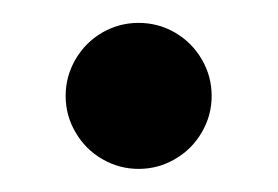

<svg xmlns="http://www.w3.org/2000/svg" viewBox="-20 -349 242 167"><path d="M37.1 -265.6Q37.1 -282.7 45.7 -297.4Q54.2 -312 68.8 -320.6Q83.5 -329.1 100.6 -329.1Q117.7 -329.1 132.3 -320.6Q147 -312 155.5 -297.4Q164.1 -282.7 164.1 -265.6Q164.1 -248.5 155.5 -233.9Q147 -219.2 132.3 -210.7Q117.7 -202.1 100.6 -202.1Q83.5 -202.1 68.8 -210.7Q54.2 -219.2 45.7 -233.9Q37.1 -248.5 37.1 -265.6Z"/></svg>

Font: Reddit Sans Strawberry
Style: Regular
Weight: 400
Designer: Stephen Hutchings
Foundry: Reddit
Version: Version 1.013